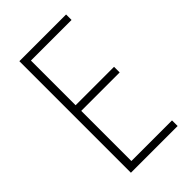

<svg xmlns="http://www.w3.org/2000/svg" viewBox="-217 -792 869 869"><g transform="rotate(-45 217.5 -357.0)"><path d="M383 0V-36H123V-357H369V-393H123V-679H383V-714H84V0Z"/></g></svg>

Font: Noto Sans Devanagari UI Condensed ExtraLight
Style: Regular
Weight: 200
Width: 3
Designer: Jelle Bosma - Monotype Design Team
Foundry: Monotype Imaging Inc.
Version: Version 2.004